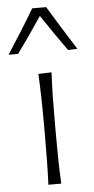

<svg xmlns="http://www.w3.org/2000/svg" viewBox="-88 -843 428 877"><g transform="rotate(-5 125.5 -404.5)"><path d="M97.7 0Q100.1 -57.1 100.8 -110.1Q101.6 -163.1 101.6 -226.1V-277.3Q101.6 -342.3 100.3 -396.7Q99.1 -451.2 96.2 -508.3L156.7 -510.3Q153.8 -452.6 152.8 -397.7Q151.9 -342.8 151.9 -277.3V-226.1Q151.9 -163.1 152.8 -110.1Q153.8 -57.1 156.7 0ZM-31.7 -607.4Q1 -658.2 32.7 -708.5Q64.5 -758.8 94.2 -809.1H158.2Q188.5 -758.8 219.7 -708.7Q251 -658.7 283.7 -606.9L240.7 -605.5Q210.9 -647 182.4 -688.5Q153.8 -730 126 -771.5Q98.6 -730.5 70.3 -689.5Q42 -648.4 11.7 -607.4Z"/></g></svg>

Font: Pinar-DS3-FD Light
Style: Regular
Weight: 300
Designer: Amin Abedi
Version: Version 3.000